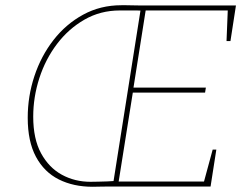

<svg xmlns="http://www.w3.org/2000/svg" viewBox="-20 -713 951 734"><path d="M334 1Q261 1 205 -27Q149 -55 117.5 -113.5Q86 -172 86 -263Q86 -345 111.5 -422Q137 -499 184.5 -560Q232 -621 298 -657Q364 -693 444 -693Q450 -693 463 -693Q476 -693 491.5 -692.5Q507 -692 521 -692Q535 -692 541 -692H882L861 -556H846L851 -680L858 -673H530L538 -680L489 -370L483 -378H767L764 -359H480L489 -367L433 -15L426 -19H767L758 -12L793 -141H807L785 0H416Q414 0 397 0Q380 0 361 0.5Q342 1 334 1ZM413 -14 518 -679 521 -672Q515 -673 499 -673Q483 -673 466 -673Q449 -673 438 -673Q364 -673 303 -638Q242 -603 198 -545Q154 -487 130.5 -414.5Q107 -342 107 -267Q107 -182 137 -127Q167 -72 216.5 -45Q266 -18 326 -18Q338 -18 356 -18.5Q374 -19 391 -19.5Q408 -20 416 -21Z"/></svg>

Font: Bitter Thin
Style: Italic
Weight: 100
Italic angle: -9°
Designer: Sol Matas, and Bitter project Authors
Foundry: Sol Matas
Version: Version 2.002